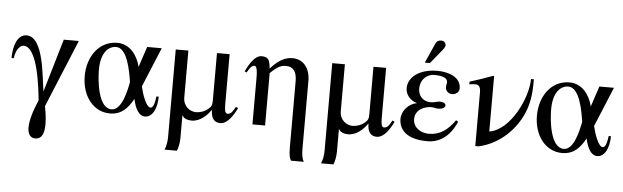

<svg xmlns="http://www.w3.org/2000/svg" viewBox="-52 -857 4127 1271"><g transform="rotate(5 2011.0 -222.0)"><path d="M444 -450H344L240 -97C224 -183 213 -457 97 -457C36 -457 10 -380 10 -299H25C32 -359 62 -387 83 -387C178 -387 205 -110 213 -36C202 -7 189 22 180 52C168 90 162 126 162 150C162 188 178 218 211 218C261 218 272 171 272 118C272 74 264 27 258 0Z M988 -129C981 -72 969 -52 955 -52C925 -52 896 -141 886 -187L995 -450H898L853 -314C835 -386 786 -460 699 -460C577 -460 503 -350 503 -223C503 -87 582 10 690 10C768 10 809 -37 844 -100C858 -35 883 10 924 10C974 10 1003 -53 1003 -129ZM805 -208C795 -155 768 -18 699 -18C610 -18 593 -199 593 -273C593 -387 644 -432 694 -432C768 -432 794 -282 805 -208Z M1518 -106C1496 -65 1485 -56 1466 -56C1455 -56 1446 -67 1446 -113V-450H1362V-136C1362 -102 1356 -94 1339 -79C1314 -56 1279 -48 1258 -48C1217 -48 1172 -80 1172 -138V-450H1088V132C1088 166 1081 196 1072 217H1154C1161 202 1170 167 1170 131V-18H1172C1182 2 1208 10 1235 10C1264 10 1315 -6 1360 -71H1362C1362 -27 1377 10 1423 10C1473 10 1510 -52 1533 -99Z M1997 217C1986 199 1981 171 1981 132V-319C1981 -400 1939 -460 1863 -460C1817 -460 1771 -438 1719 -379H1718C1712 -436 1704 -455 1658 -455C1615 -455 1580 -398 1555 -345L1569 -339C1578 -358 1596 -388 1617 -388C1625 -388 1637 -379 1637 -313V0H1721V-348C1765 -392 1791 -405 1824 -405C1874 -405 1897 -374 1897 -308V131C1897 186 1904 202 1912 217Z M2558 -106C2536 -65 2525 -56 2506 -56C2495 -56 2486 -67 2486 -113V-450H2402V-136C2402 -102 2396 -94 2379 -79C2354 -56 2319 -48 2298 -48C2257 -48 2212 -80 2212 -138V-450H2128V132C2128 166 2121 196 2112 217H2194C2201 202 2210 167 2210 131V-18H2212C2222 2 2248 10 2275 10C2304 10 2355 -6 2400 -71H2402C2402 -27 2417 10 2463 10C2513 10 2550 -52 2573 -99Z M2738 -507H2772L2838 -588C2854 -607 2865 -621 2865 -633C2865 -653 2848 -662 2835 -662C2814 -662 2804 -654 2797 -639ZM2978 -145C2929 -77 2879 -40 2805 -40C2753 -40 2700 -71 2700 -129C2700 -192 2763 -217 2807 -217C2828 -217 2834 -211 2851 -211C2883 -211 2899 -224 2899 -237C2899 -248 2887 -258 2861 -258C2836 -258 2830 -249 2800 -249C2744 -249 2716 -288 2716 -334C2716 -386 2752 -431 2809 -431C2865 -431 2896 -418 2896 -391C2896 -381 2892 -376 2892 -357C2892 -332 2912 -315 2936 -315C2958 -315 2983 -329 2983 -357C2983 -435 2894 -460 2827 -460C2701 -460 2633 -397 2633 -329C2633 -287 2662 -249 2710 -235C2655 -226 2610 -176 2610 -122C2610 -83 2627 10 2800 10C2875 10 2947 -31 2992 -136Z M3448 -460C3448 -336 3343 -113 3204 -90H3203V-456L3199 -460C3147 -441 3096 -423 3044 -407V-389C3061 -393 3079 -393 3086 -393C3108 -393 3119 -376 3119 -344V14H3142C3286 -19 3384 -126 3430 -232C3467 -317 3467 -399 3467 -460Z M3993 -129C3986 -72 3974 -52 3960 -52C3930 -52 3901 -141 3891 -187L4000 -450H3903L3858 -314C3840 -386 3791 -460 3704 -460C3582 -460 3508 -350 3508 -223C3508 -87 3587 10 3695 10C3773 10 3814 -37 3849 -100C3863 -35 3888 10 3929 10C3979 10 4008 -53 4008 -129ZM3810 -208C3800 -155 3773 -18 3704 -18C3615 -18 3598 -199 3598 -273C3598 -387 3649 -432 3699 -432C3773 -432 3799 -282 3810 -208Z"/></g></svg>

Font: XITS Math
Style: Regular
Weight: 400
Designer: MicroPress Inc., with final additions and corrections provided by Coen Hoffman, Elsevier (retired)
Version: Version 1.108